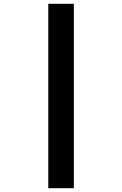

<svg xmlns="http://www.w3.org/2000/svg" viewBox="-20 -843 640 1006"><path d="M233 143V-823H367V143Z"/></svg>

Font: Iosevka SS04 XBd Ex Obl
Style: Regular
Weight: 800
Width: 7
Italic angle: -9°
Monospace: yes
Designer: Belleve Invis
Foundry: Belleve Invis
Version: Version 19.0.0; ttfautohint (v1.8.4)